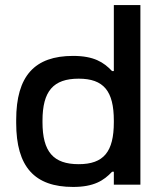

<svg xmlns="http://www.w3.org/2000/svg" viewBox="-20 -730 630 759"><path d="M44 -256V-244C44 -70 117 9 269 9C351 9 390 -16 423 -51H430V0H535V-710H430V-449H423C390 -484 351 -509 269 -509C117 -509 44 -430 44 -256ZM148 -247V-253C148 -370 191 -419 291 -419C390 -419 430 -370 430 -253V-247C430 -130 390 -81 291 -81C191 -81 148 -130 148 -247Z"/></svg>

Font: LT Wave Alt Medium
Style: Regular
Weight: 500
Designer: Daniel Lyons
Version: Version 2.5 (Glyphs App)